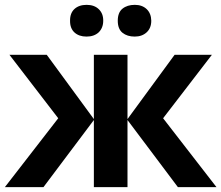

<svg xmlns="http://www.w3.org/2000/svg" viewBox="-20 -772 913 792"><path d="M367.2 -545.9H505.9V-280.8L700.2 -545.9H854L652.8 -284.2L873 0H713.9L505.9 -276.9V0H367.2V-276.9L159.2 0H0L220.2 -284.2L19 -545.9H172.9L367.2 -280.8ZM536.1 -752Q566.4 -752 585 -734.4Q603.5 -716.8 604 -686.5Q604 -656.2 585 -638.7Q565.9 -621.1 535.6 -621.1Q504.9 -621.1 485.4 -636.7Q465.8 -652.3 465.8 -686.5Q465.8 -720.7 485.4 -736.3Q504.9 -752 536.1 -752ZM269 -686.5Q268.6 -717.8 287.1 -734.9Q305.7 -752 337.4 -752Q369.1 -752 387.7 -733.9Q406.2 -715.8 405.8 -686.5Q405.8 -657.2 387.2 -638.7Q368.2 -621.1 336.9 -621.1Q305.7 -621.1 287.1 -638.2Q268.6 -655.3 269 -686.5Z"/></svg>

Font: OpenSans-Bold
Style: Bold
Weight: 700
Foundry: Ascender Corporation
Version: Version 1.10